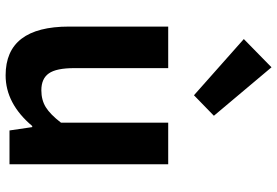

<svg xmlns="http://www.w3.org/2000/svg" viewBox="-170 -794 978 677"><g transform="rotate(90 318.5 -455.0)"><path d="M245.1 13.7Q73.2 13.7 73.2 -210V-559.6H219.7V-228.5Q219.7 -165 238.3 -138.7Q256.8 -112.3 297.9 -112.3Q332 -112.3 357.4 -127.9Q382.8 -143.6 412.1 -181.6V-559.6H558.6V0H439.5L427.7 -80.1H423.8Q344.7 13.7 245.1 13.7ZM315.4 -650.4 117.2 -826.2 216.8 -923.8 387.7 -720.7Z"/></g></svg>

Font: Nasu
Style: Bold
Weight: 700
Designer: Ryoko NISHIZUKA (kana &amp; ideographs); Paul D. Hunt (Latin, Greek &amp; Cyrillic); Wenlong ZHANG (bopomofo); Sandoll C
Version: Version 2014.1215